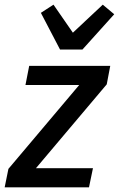

<svg xmlns="http://www.w3.org/2000/svg" viewBox="-29 -802 509 822"><path d="M-9 0 7 -79 310 -438H80L96 -520H443L428 -441L125 -82H369L352 0ZM228 -590 146 -747 200 -782 283 -662 411 -782 460 -741 324 -590Z"/></svg>

Font: IBM Plex Sans Cond Medm
Style: Italic
Weight: 500
Width: 3
Italic angle: -11°
Designer: Mike Abbink, Paul van der Laan, Pieter van Rosmalen
Foundry: Bold Monday
Version: Version 1.3